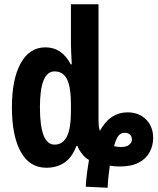

<svg xmlns="http://www.w3.org/2000/svg" viewBox="-20 -780 745 904"><path d="M486.8 104 383.8 99.1Q385.7 63.5 389.9 32Q394 0.5 398.9 -26.9Q380.9 -36.1 364.3 -58.3Q347.7 -80.6 345.2 -92.8H339.8Q319.8 -39.1 283.7 -14.6Q247.6 9.8 198.2 9.8Q119.1 9.8 77.6 -65.4Q36.1 -140.6 36.1 -273.9Q36.1 -407.7 77.6 -482.4Q119.1 -557.1 193.8 -557.1Q271.5 -557.1 313 -477.1H317.9Q316.4 -508.8 315.2 -531.5Q314 -554.2 314 -569.8V-759.8H443.8V-210.9Q443.8 -199.7 445.1 -187.5Q446.3 -175.3 450.2 -164.1Q476.1 -210 508.5 -230.5Q541 -251 580.1 -251Q635.3 -251 668.2 -217Q701.2 -183.1 701.2 -130.9Q701.2 -94.7 684.8 -64Q668.5 -33.2 633.8 -14.6Q599.1 3.9 543 3.9Q531.7 3.9 518.1 2.7Q504.4 1.5 497.1 0Q493.7 23.9 490.7 50.3Q487.8 76.7 486.8 104ZM236.8 -99.1Q275.9 -99.1 294.9 -137.2Q314 -175.3 314 -256.8V-288.1Q314 -369.1 295.7 -406.5Q277.3 -443.8 236.8 -443.8Q168 -443.8 168 -274.9Q168 -99.1 236.8 -99.1ZM549.8 -87.9Q574.2 -87.9 587.6 -97.9Q601.1 -107.9 601.1 -123Q601.1 -137.2 592 -146Q583 -154.8 567.9 -154.8Q546.9 -154.8 535.6 -137.9Q524.4 -121.1 517.1 -91.8Q522.5 -90.3 531.5 -89.1Q540.5 -87.9 549.8 -87.9Z"/></svg>

Font: Open Sans Condensed
Style: Bold
Weight: 700
Width: 3
Designer: Monotype Design Team
Foundry: Monotype Imaging Inc.
Version: Version 3.003; ttfautohint (v1.8.4)